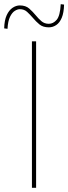

<svg xmlns="http://www.w3.org/2000/svg" viewBox="-34 -900 327 920"><path d="M119 -702H139V0H119ZM200 -769Q172 -769 155 -783Q138 -797 123 -815Q110 -830 96 -843Q82 -856 61 -856Q50 -856 37 -848Q24 -840 14 -819.5Q4 -799 2 -762L-14 -764Q-13 -803 -2 -827Q9 -851 26 -862.5Q43 -874 61 -874Q89 -874 106 -859Q123 -844 137 -827Q150 -811 164.5 -798.5Q179 -786 200 -786Q221 -786 237.5 -805Q254 -824 257 -880L273 -878Q272 -839 262 -815Q252 -791 235.5 -780Q219 -769 200 -769Z"/></svg>

Font: Josefin Sans Thin Thin
Style: Regular
Weight: 250
Version: Version 2.001